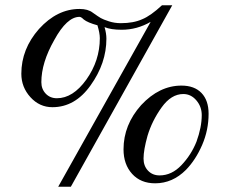

<svg xmlns="http://www.w3.org/2000/svg" viewBox="-20 -697 855 729"><path d="M569 -1Q514 -1 481.5 -37Q449 -73 449 -130Q449 -223 516 -298Q585 -372 669 -372Q718 -372 745 -344Q772 -316 772 -265Q772 -203 747.5 -146.5Q723 -90 686 -52Q635 -1 569 -1ZM525 -95Q525 -67 542 -49Q559 -31 586 -31Q632 -31 669 -70Q706 -109 726 -159Q746 -214 746 -260Q746 -292 725.5 -316Q705 -340 676 -340Q630 -340 593.5 -289Q557 -238 540 -181Q525 -127 525 -95ZM179 -290Q130 -290 95.5 -328Q61 -366 61 -417Q61 -511 128 -587Q197 -663 282 -663Q314 -663 332 -649Q353 -634 362.5 -628.5Q372 -623 393.5 -616Q415 -609 439 -609Q487 -609 520 -624Q552 -637 595 -677H634L249 12H201L552 -614Q500 -584 442 -584Q401 -584 377 -594Q384 -570 384 -550Q384 -457 324 -373Q265 -290 179 -290ZM137 -385Q137 -359 153.5 -341.5Q170 -324 196 -324Q257 -324 308 -395Q359 -467 359 -552Q359 -571 350 -601Q313 -611 298 -623Q288 -633 282 -633Q234 -633 186 -545Q137 -459 137 -385Z"/></svg>

Font: Fedorovsk Unicode
Style: Medium
Weight: 500
Designer: Aleksandr Andreev and Nikita Simmons
Version: Version 3.2